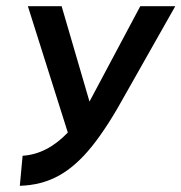

<svg xmlns="http://www.w3.org/2000/svg" viewBox="-20 -585 586 620"><path d="M387 -284Q328 -176 276.5 -112Q225 -48 169.5 -17.5Q114 13 44 15L53 -82Q132 -87 199 -157L70 -565H179L269 -257L433 -565H546Z"/></svg>

Font: Neutral Grotesk
Style: Italic
Weight: 400
Italic angle: -8°
Designer: Nawras Khrais
Foundry: Nawras Khrais
Version: Version 1.000